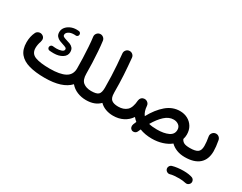

<svg xmlns="http://www.w3.org/2000/svg" viewBox="-98 -1202 2553 2026"><g transform="rotate(30 1178.0 -189.0)"><path d="M31.7 -182.6Q31.7 -253.9 59.1 -309.6Q68.8 -329.6 91.1 -336.9Q113.3 -344.2 133.8 -334Q175.3 -313.5 158.7 -259.3Q151.9 -242.2 147.7 -219.7Q143.6 -197.3 143.6 -178.7Q143.6 -109.4 204.3 -86.2Q265.1 -63 382.8 -63Q505.4 -63 568.8 -97.4Q632.3 -131.8 632.3 -210.4Q632.3 -267.1 629.9 -334.7Q627.4 -402.3 623 -468.3Q618.7 -534.2 611.8 -584.5Q608.9 -606.9 623 -625.2Q637.2 -643.6 659.7 -646.5Q682.1 -649.4 700.4 -635.3Q718.8 -621.1 721.7 -598.6Q729 -543.9 733.9 -476.1Q738.8 -408.2 741.5 -338.9Q744.1 -269.5 744.1 -210.4Q744.1 -135.7 781 -106.4Q817.9 -77.1 878.4 -77.1H878.9Q901.9 -77.1 918 -61Q934.1 -44.9 934.1 -22Q934.1 0.5 918 16.8Q901.9 33.2 878.9 33.2H878.4Q822.3 33.2 771.7 12.7Q721.2 -7.8 686.5 -48.8Q597.7 47.9 383.3 47.9Q272 47.9 193.4 25.9Q114.7 3.9 73.2 -46.6Q31.7 -97.2 31.7 -182.6ZM476.1 -529.3Q475.1 -517.1 466.1 -509.5Q457 -502 444.8 -503.4Q439.9 -504.4 434.8 -504.4Q429.7 -504.4 424.3 -504.4Q385.3 -504.4 360.4 -488.3Q335.4 -472.2 335.4 -449.2Q335.4 -433.6 351.1 -426Q366.7 -418.5 389.2 -412.1Q409.7 -406.7 431.6 -398.2Q453.6 -389.6 468.8 -372.1Q483.9 -354.5 483.9 -322.8Q483.9 -277.8 441.7 -251Q399.4 -224.1 336.9 -224.1Q322.8 -224.1 310.3 -224.9Q297.9 -225.6 286.6 -226.6Q274.4 -227.5 266.8 -237.1Q259.3 -246.6 260.7 -258.8Q262.7 -271.5 272 -279.1Q281.2 -286.6 293.5 -285.2Q304.2 -284.2 315.4 -283.2Q326.7 -282.2 338.4 -282.2Q371.1 -282.2 397.9 -291.7Q424.8 -301.3 424.8 -321.3Q424.8 -334.5 410.6 -341.6Q396.5 -348.6 375 -355Q354.5 -360.8 331.8 -370.4Q309.1 -379.9 293 -398.2Q276.9 -416.5 276.9 -448.7Q276.9 -480.5 296.6 -506.1Q316.4 -531.7 349.9 -547.1Q383.3 -562.5 424.3 -562.5Q435.1 -562.5 450.2 -561Q462.4 -560.1 469.7 -551Q477.1 -542 476.1 -529.3Z M823.7 -22Q823.7 -44.9 840.1 -61Q856.4 -77.1 878.9 -77.1Q942.4 -77.1 965.3 -98.1Q988.3 -119.1 988.3 -180.2Q988.3 -254.9 985.6 -321Q982.9 -387.2 978.3 -451.7Q973.6 -516.1 966.8 -585.9Q964.8 -608.9 979.5 -626.7Q994.1 -644.5 1016.6 -646.5Q1039.6 -648.9 1057.4 -634.3Q1075.2 -619.6 1077.1 -596.7Q1086.9 -492.7 1092.8 -396.2Q1098.6 -299.8 1098.6 -187.5Q1099.1 -184.1 1099.1 -180.2Q1099.1 -121.6 1125.2 -99.4Q1151.4 -77.1 1207.5 -77.1H1208Q1231 -77.1 1247.1 -61Q1263.2 -44.9 1263.2 -22Q1263.2 0.5 1247.1 16.8Q1231 33.2 1208 33.2H1207.5Q1160.2 33.2 1117.7 17.8Q1075.2 2.4 1044.9 -28.3Q985.8 33.2 878.9 33.2Q856.4 33.2 840.1 16.8Q823.7 0.5 823.7 -22Z M1152.8 -22Q1152.8 -44.9 1169.2 -61Q1185.5 -77.1 1208 -77.1Q1272 -77.1 1311.3 -111.8Q1350.6 -146.5 1356.9 -237.3Q1357.9 -246.6 1361.8 -255.4Q1374 -282.7 1404.3 -287.1Q1410.6 -288.1 1417 -287.6Q1431.2 -286.1 1442.9 -278.3Q1466.3 -262.7 1467.8 -235.4Q1472.7 -168 1502.4 -130.9Q1561 -238.3 1635 -301Q1709 -363.8 1799.3 -363.8Q1852.5 -363.8 1894.3 -341.1Q1936 -318.4 1960.2 -278.1Q1984.4 -237.8 1984.4 -184.1Q1984.4 -153.3 1975.1 -125.5Q1987.3 -99.6 2010.3 -88.4Q2033.2 -77.1 2082 -77.1H2082.5Q2105.5 -77.1 2121.6 -61Q2137.7 -44.9 2137.7 -22Q2137.7 0.5 2121.6 16.8Q2105.5 33.2 2082.5 33.2H2082Q2027.8 33.2 1983.6 16.1Q1939.5 -1 1908.7 -31.7Q1867.2 1.5 1808.8 19.8Q1750.5 38.1 1683.6 38.1Q1601.6 38.1 1535.2 12.2Q1528.3 26.9 1521.5 42.5Q1512.2 64 1492.4 69.6Q1472.7 75.2 1456.5 65.9Q1442.4 57.6 1437.5 40.8Q1432.6 23.9 1439.9 4.4Q1447.8 -15.1 1455.6 -33.2Q1434.1 -50.3 1417 -71.3Q1383.3 -21 1329.8 6.1Q1276.4 33.2 1208 33.2Q1185.5 33.2 1169.2 16.8Q1152.8 0.5 1152.8 -22ZM1786.6 -252.4Q1729 -252.4 1678.7 -206.3Q1628.4 -160.2 1583.5 -83Q1624 -72.3 1683.6 -72.3Q1766.6 -72.3 1820.1 -97.2Q1873.5 -122.1 1873.5 -176.8Q1873.5 -212.9 1847.7 -232.7Q1821.8 -252.4 1786.6 -252.4Z M2027.3 -22Q2027.3 -44.9 2043.7 -61Q2060.1 -77.1 2082.5 -77.1Q2147.9 -77.1 2176.3 -97.2Q2204.6 -117.2 2204.6 -172.9Q2204.6 -192.4 2201.7 -222.9Q2198.7 -253.4 2192.9 -284.2Q2189.9 -306.6 2203.9 -325Q2217.8 -343.3 2240.2 -346.7Q2263.2 -350.1 2281.2 -336.2Q2299.3 -322.3 2303.2 -299.8Q2310.1 -263.7 2313.5 -230.5Q2316.9 -197.3 2316.9 -172.4Q2316.9 -72.3 2257.1 -19.5Q2197.3 33.2 2082.5 33.2Q2060.1 33.2 2043.7 16.8Q2027.3 0.5 2027.3 -22ZM1982.4 236.8Q1977.5 219.2 1986.1 203.1Q1994.6 187 2012.7 181.2Q2040 172.9 2075.9 168.5Q2111.8 164.1 2147 164.1Q2181.6 164.1 2209.7 168.5Q2237.8 172.9 2257.3 180.7Q2275.4 190.4 2280.5 210Q2285.6 229.5 2274.4 246.1Q2265.1 259.3 2252 263.9Q2238.8 268.6 2224.6 265.1Q2210.4 261.2 2189.2 258.8Q2168 256.3 2147 256.3Q2113.8 256.3 2085.2 259Q2056.6 261.7 2038.1 267.6Q2020.5 272.5 2004.2 263.2Q1987.8 253.9 1982.4 236.8Z"/></g></svg>

Font: Mikhak-DS2-FD SemiBold
Style: Regular
Weight: 600
Designer: Amin Abedi
Version: Version 3.2